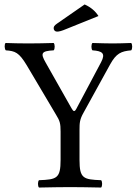

<svg xmlns="http://www.w3.org/2000/svg" viewBox="-20 -840 615 862"><path d="M337 -122V-258C337 -288 338 -304 355 -334L474 -550C502 -601 524 -610 569 -614C575 -620 575 -641 569 -647C541 -646 509 -645 486 -645C463 -645 427 -646 395 -647C389 -641 389 -620 395 -614C439 -611 455 -601 434 -561L323 -352C315 -337 310 -338 301 -354L185 -559C161 -601 165 -611 221 -614C227 -620 227 -641 221 -647C185 -646 147 -645 107 -645C68 -645 35 -646 5 -647C-1 -641 0 -620 6 -614C48 -611 65 -605 100 -547L231 -326C249 -297 252 -286 252 -249V-122C252 -39 235 -34 155 -31C149 -25 149 -4 155 2C204 1 256 0 295 0C334 0 384 1 434 2C440 -4 440 -25 434 -31C354 -34 337 -39 337 -122ZM360 -820 236 -734C223 -725 221 -720 221 -713C221 -705 227 -698 236 -698C245 -698 257 -701 278 -710L422 -768C409 -789 389 -807 360 -820Z"/></svg>

Font: Libertinus Serif
Style: Regular
Weight: 400
Designer: Philipp H. Poll, Khaled Hosny
Foundry: Caleb Maclennan
Version: Version 7.050;RELEASE